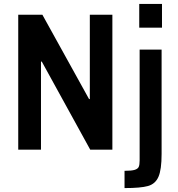

<svg xmlns="http://www.w3.org/2000/svg" viewBox="-20 -763 909 979"><path d="M73 0V-688H196L434 -258H438V-688H553V0H440L193 -449H189V0ZM690 -622V-743H806V-622ZM692 55V-510H804V22Q804 102 788 138.5Q772 175 734.5 185.5Q697 196 615 196V108Q651 108 667 103Q683 98 687.5 87.5Q692 77 692 55Z"/></svg>

Font: Saira Semi Condensed Medium
Style: Regular
Weight: 500
Width: 4
Designer: Hector Gatti with collaboration of the Omnibus-Type team
Foundry: Omnibus-Type
Version: Version 1.001; ttfautohint (v1.8)